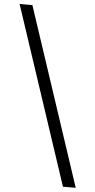

<svg xmlns="http://www.w3.org/2000/svg" viewBox="-115 -857 505 1017"><g transform="rotate(5 137.5 -349.0)"><path d="M15 -821 328 123H260L-53 -821Z"/></g></svg>

Font: Alexandria Light
Style: Regular
Weight: 300
Designer: Mohamed Gaber
Foundry: Kief Type Foundry
Version: Version 5.100